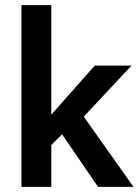

<svg xmlns="http://www.w3.org/2000/svg" viewBox="-20 -732 547 752"><path d="M181 -164V0H64V-712H181V-283L351 -475H495L308 -275L503 0H364L223 -206Z"/></svg>

Font: Mukta Vaani SemiBold
Style: Regular
Weight: 600
Designer: Noopur Datye, Girish Dalvi, Yashodeep Gholap, Pallavi Karambelkar
Foundry: Ek Type
Version: Version 2.538;PS 1.000;hotconv 16.6.51;makeotf.lib2.5.65220;